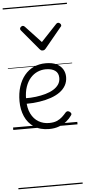

<svg xmlns="http://www.w3.org/2000/svg" viewBox="-85 -1038 696 1566"><g transform="rotate(-5 263.0 -255.0)"><path d="M293 18Q219 18 169.5 -15Q120 -48 95.5 -104Q71 -160 71 -229Q71 -294 88 -347.5Q105 -401 136.5 -439.5Q168 -478 212 -498.5Q256 -519 311 -519Q365 -519 399 -502Q433 -485 450 -456.5Q467 -428 467 -393Q467 -355 450 -324.5Q433 -294 402 -271.5Q371 -249 328 -234Q285 -219 232 -211Q179 -203 120 -203V-249Q165 -248 207.5 -253.5Q250 -259 287 -269.5Q324 -280 352 -297Q380 -314 395.5 -337Q411 -360 411 -390Q411 -430 383.5 -450Q356 -470 307 -470Q272 -470 239.5 -456Q207 -442 181.5 -413.5Q156 -385 141 -342Q126 -299 126 -240Q126 -168 149 -122Q172 -76 210.5 -53.5Q249 -31 296 -31Q335 -31 360.5 -42Q386 -53 404.5 -70Q423 -87 439 -106Q448 -114 455.5 -113.5Q463 -113 472 -107Q480 -101 483 -93Q486 -85 479 -77Q463 -53 436.5 -31Q410 -9 374 4.5Q338 18 293 18ZM440 -839Q448 -839 456 -832Q464 -825 464 -816Q464 -814 463 -810.5Q462 -807 458 -804L321 -638Q316 -632 310.5 -628.5Q305 -625 295 -625Q286 -625 281 -628.5Q276 -632 271 -638L132 -804Q130 -807 128.5 -810.5Q127 -814 127 -816Q127 -825 135 -832Q143 -839 151 -839Q155 -839 159 -837Q163 -835 167 -831L295 -694L424 -831Q428 -835 431.5 -837Q435 -839 440 -839ZM0 476H526V486H0ZM0 -20H526V0H0ZM0 -505H526V-500H0ZM0 -996H526V-986H0Z"/></g></svg>

Font: Playwrite PL Guides
Style: Regular
Weight: 400
Designer: Veronika Burian, José Scaglione
Foundry: TypeTogether
Version: Version 1.003